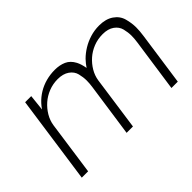

<svg xmlns="http://www.w3.org/2000/svg" viewBox="-84 -800 1069 1069"><g transform="rotate(-45 450.5 -265.5)"><path d="M73 0 147 -520H195L185 -425Q195 -440 207 -453Q230 -478 259 -495.5Q288 -513 321.5 -522Q355 -531 391 -531Q429 -531 458.5 -518Q488 -505 506 -471Q518 -448 524 -413Q537 -433 556 -453Q578 -475 606.5 -492.5Q635 -510 669 -520.5Q703 -531 740 -531Q792 -531 825.5 -508Q859 -485 869 -448Q879 -411 879 -377Q879 -349 874 -315L829 0H779L824 -313Q828 -340 828 -363Q828 -389 821 -417.5Q814 -446 788 -464.5Q762 -483 720 -483Q681 -483 647 -469.5Q613 -456 587 -433Q561 -410 543.5 -380.5Q526 -351 521 -318L476 0H426L471 -313Q475 -340 475 -363Q475 -389 468 -417.5Q461 -446 434.5 -464.5Q408 -483 366 -483Q328 -483 294 -469.5Q260 -456 234 -433Q208 -410 190.5 -380.5Q173 -351 168 -318L123 0Z"/></g></svg>

Font: Lexend ExtLt
Style: Italic
Weight: 250
Italic angle: -8.13011°
Designer: Bonnie Shaver-Troup, Thomas Jockin
Foundry: Lexend
Version: Version 1.007